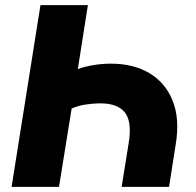

<svg xmlns="http://www.w3.org/2000/svg" viewBox="-20 -725 761 745"><path d="M25 0 137 -705H321L282 -457Q305 -466 340 -472Q375 -478 410 -478Q498 -478 560 -441Q622 -404 650 -334Q678 -264 662 -166L636 0H452L479 -168Q493 -252 465 -288Q437 -324 369 -324Q343 -324 313 -319.5Q283 -315 258 -304L209 0Z"/></svg>

Font: Nunito Sans 12pt Black
Style: Italic
Weight: 900
Italic angle: -9°
Designer: Vernon Adams
Foundry: Vernon Adams
Version: Version 3.101;gftools[0.9.27]